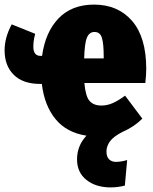

<svg xmlns="http://www.w3.org/2000/svg" viewBox="-30 -574 665 835"><path d="M602 -213H337Q342 -155 359.5 -135Q377 -115 411 -115Q436 -115 460 -125.5Q484 -136 514 -158L589 -58Q553 -22 502 0Q463 20 448 41Q433 62 433 85Q433 108 444.5 119Q456 130 474 130Q496 130 523 122L513 233Q483 241 451 241Q387 241 346 208.5Q305 176 305 119Q305 60 346 16Q260 3 211.5 -56Q163 -115 152 -209H145Q70 -209 30 -248.5Q-10 -288 -10 -355Q-10 -411 21 -468L123 -427Q122 -424 118.5 -407.5Q115 -391 115 -371Q115 -331 146 -331H153Q167 -434 224.5 -494Q282 -554 379 -554Q483 -554 544.5 -483Q606 -412 606 -274Q606 -249 602 -213ZM421 -328Q421 -385 413 -410Q405 -435 381 -435Q359 -435 348.5 -411.5Q338 -388 336 -320H421Z"/></svg>

Font: Fira Sans Extra Condensed Black
Style: Regular
Weight: 900
Width: 1
Designer: Carrois Corporate & Edenspiekermann AG
Foundry: Carrois Corporate GbR & Edenspiekermann AG
Version: Version 4.203